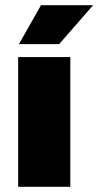

<svg xmlns="http://www.w3.org/2000/svg" viewBox="-20 -720 379 740"><path d="M251 0H50V-500H251ZM53 -550 138 -700H339L208 -550Z"/></svg>

Font: Fivo Sans Black
Style: Regular
Weight: 900
Designer: Alexander Slobzheninov
Foundry: Alexander Slobzheninov
Version: 1.0